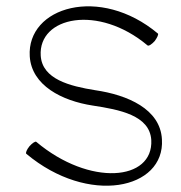

<svg xmlns="http://www.w3.org/2000/svg" viewBox="-20 -579 578 613"><path d="M64 -88C262 78 507 26 497 -134C492 -231 387 -276 284 -291C203 -304 115 -326 110 -401C102 -526 294 -566 451 -434C455 -431 465 -438 474 -448C482 -459 487 -470 484 -472C299 -627 65 -557 75 -399C81 -306 178 -257 276 -242C361 -229 458 -211 463 -132C470 -1 266 17 96 -126C93 -129 83 -122 74 -112C65 -101 61 -90 64 -88Z"/></svg>

Font: Nupuram Thin
Style: Regular
Weight: 100
Designer: Santhosh Thottingal (santhosh.thottingal@gmail.com)
Foundry: SMC
Version: Version 1.000